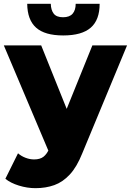

<svg xmlns="http://www.w3.org/2000/svg" viewBox="-21 -779 683 1002"><path d="M164 203Q121 203 77.5 189.5Q34 176 7 154L73 21Q90 36 112.5 44.5Q135 53 157 53Q188 53 206 39Q224 25 237 -5L262 -68L277 -87L461 -542H642L408 22Q380 92 343.5 131.5Q307 171 262.5 187Q218 203 164 203ZM238 23 -1 -542H194L370 -104ZM309 -594Q213 -594 167.5 -634.5Q122 -675 121 -759H244Q245 -726 259.5 -707.5Q274 -689 308 -689Q342 -689 358 -707.5Q374 -726 374 -759H499Q499 -675 452.5 -634.5Q406 -594 309 -594Z"/></svg>

Font: MOST Montserrat ExtraBold
Style: Regular
Weight: 800
Designer: Julieta Ulanovsky
Foundry: Julieta Ulanovsky
Version: Version 8.000;March 11, 2024;FontCreator 15.0.0.2926 64-bit